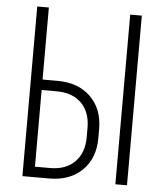

<svg xmlns="http://www.w3.org/2000/svg" viewBox="-52 -776 705 823"><g transform="rotate(5 300.0 -365.0)"><path d="M75 0V-730H125V-420H190Q279 -420 332 -368Q385 -316 385 -230V-190Q385 -104 332 -52Q279 0 190 0ZM475 0V-730H525V0ZM125 -45H190Q258 -45 296.5 -84Q335 -123 335 -190V-230Q335 -298 296.5 -336.5Q258 -375 190 -375H125Z"/></g></svg>

Font: JetBrains Mono NL Thin
Style: Regular
Weight: 100
Monospace: yes
Designer: Philipp Nurullin, Konstantin Bulenkov
Foundry: JetBrains
Version: Version 2.305; ttfautohint (v1.8.4.7-5d5b)